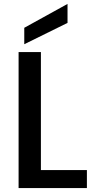

<svg xmlns="http://www.w3.org/2000/svg" viewBox="-20 -961 484 981"><path d="M189 -92H424V0H75V-695H189ZM325 -844 104 -735V-819L325 -941Z"/></svg>

Font: A Bank Premium Med
Style: Regular
Weight: 500
Designer: Ninad Kale (Devanagari), Jonny Pinhorn (Latin), Htun Naung (Myanmar)
Foundry: Indian Type Foundry
Version: 4.004